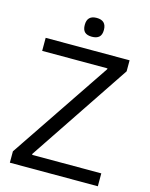

<svg xmlns="http://www.w3.org/2000/svg" viewBox="-134 -1010 854 1094"><g transform="rotate(15 293.0 -462.5)"><path d="M33 -67 431 -658V-663H46V-740H541V-675L144 -82V-76H552V0H33ZM242 -869Q242 -925 298 -925Q355 -925 355 -869Q355 -840 340.5 -827Q326 -814 298 -814Q270 -814 256 -827Q242 -840 242 -869Z"/></g></svg>

Font: EncodeSans
Style: Regular
Weight: 400
Designer: Pablo Impallari, Andres Torresi
Foundry: Pablo Impallari, Andres Torresi
Version: Version 1.000; ttfautohint (v1.4.1)